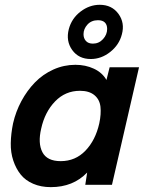

<svg xmlns="http://www.w3.org/2000/svg" viewBox="-20 -767 612 797"><path d="M356.9 -522Q306.6 -522 279.8 -559.3Q252.9 -596.7 265.6 -646Q277.3 -690.4 314.2 -718.8Q351.1 -747.1 394 -747.1Q444.3 -747.1 471.7 -709.5Q499 -671.9 485.8 -624Q474.6 -580.6 437.5 -551.3Q400.4 -522 356.9 -522ZM365.7 -585.9Q390.6 -585.9 407.7 -604.7Q424.8 -623.5 424.8 -647Q424.8 -664.1 415.3 -673.6Q405.8 -683.1 386.7 -683.1Q359.4 -683.1 343 -665Q326.7 -647 326.7 -625Q326.7 -607.9 336.7 -596.9Q346.7 -585.9 365.7 -585.9ZM190.9 9.8Q149.9 9.8 117.7 -4.2Q85.4 -18.1 65.9 -42.5Q46.4 -66.9 35.2 -100.3Q23.9 -133.8 24.7 -172.9Q25.4 -211.9 34.2 -254.9Q45.4 -303.7 68.8 -347.4Q92.3 -391.1 125 -424.8Q157.7 -458.5 201.4 -478.3Q245.1 -498 293 -498Q335 -498 369.6 -481.9Q404.3 -465.8 421.9 -435.1L435.1 -487.8H557.1L444.8 0H334L341.8 -50.8Q283.7 9.8 190.9 9.8ZM231.9 -98.1Q293 -98.1 334.7 -141.6Q376.5 -185.1 392.1 -254.9Q400.4 -293.9 397 -324Q393.6 -354 371.8 -372.1Q350.1 -390.1 312 -390.1Q251 -390.1 208.5 -345.9Q166 -301.8 150.9 -232.9Q136.7 -172.4 156 -135.3Q175.3 -98.1 231.9 -98.1Z"/></svg>

Font: HK Grotesk Legacy
Style: Bold Italic
Weight: 700
Italic angle: -13°
Designer: Alfredo Marco Pradil
Foundry: Hanken Design Co.
Version: Version 2.022;PS 002.022;hotconv 1.0.88;makeotf.lib2.5.64775